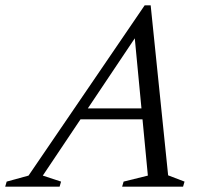

<svg xmlns="http://www.w3.org/2000/svg" viewBox="-86 -700 762 720"><path d="M183.5 -252.5 197.5 -293.5H511.5L497.5 -252.5ZM544.5 -42.5 606 -19 600.5 0H372L377.5 -19L468.5 -41.5L415.5 -597.5H447L74.5 -41.5L143 -19L137.5 0H-66.5L-61 -19L21 -41.5L456.5 -680H479Z"/></svg>

Font: Newsreader Text
Style: Italic
Weight: 400
Italic angle: -17°
Designer: Hugues Gentile
Foundry: Production Type
Version: Version 1.001